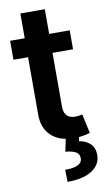

<svg xmlns="http://www.w3.org/2000/svg" viewBox="-99 -723 545 993"><g transform="rotate(-10 174.0 -226.0)"><path d="M319.3 -545.9V-446.3H211.4V-164.1Q211.4 -101.1 270.5 -101.1Q287.6 -101.1 307.6 -106L329.6 -5.4Q288.6 7.3 246.1 7.3Q169.9 7.3 126.5 -32.7Q83 -72.8 83 -143.1V-446.3H6.3V-545.9H83V-675.8H211.4V-545.9ZM203.1 -2.9H272.9L267.1 27.3Q300.8 32.2 324 53.2Q347.2 74.2 347.7 112.8Q347.7 163.6 302.2 193.8Q256.8 224.1 172.4 224.1L170.9 160.6Q211.9 161.1 236.1 150.4Q260.3 139.6 260.7 116.2Q261.2 93.8 243.7 83Q226.1 72.3 188 68.4Z"/></g></svg>

Font: Inter Tight SemiBold
Style: Regular
Weight: 600
Designer: Rasmus Andersson
Foundry: rsms
Version: Version 3.004; ttfautohint (v1.8.4.7-5d5b)